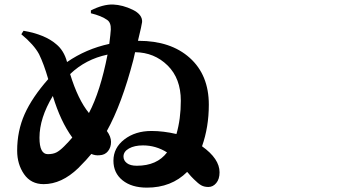

<svg xmlns="http://www.w3.org/2000/svg" viewBox="-20 -816 1540 857"><path d="M590.8 -76.2Q680.7 -76.2 725.6 -135.7Q675.8 -167 618.2 -167Q580.1 -167 555.7 -153.3Q531.2 -139.6 531.2 -117.2Q531.2 -99.6 546.4 -87.9Q561.5 -76.2 590.8 -76.2ZM193.4 -127.9Q215.8 -127.9 231 -135.3Q246.1 -142.6 266.6 -163.1Q287.1 -183.6 302.7 -202.1Q250 -274.4 215.8 -387.7Q156.2 -289.1 156.2 -201.2Q156.2 -127.9 193.4 -127.9ZM377 -311.5Q427.7 -407.2 460 -572.3Q362.3 -551.8 293 -485.4Q328.1 -371.1 377 -311.5ZM595.7 -633.8H598.6Q742.2 -633.8 827.1 -557.6Q912.1 -481.4 912.1 -348.6Q912.1 -249 881.8 -163.1Q960 -107.4 960 -46.9Q960 -16.6 945.3 1Q930.7 18.6 910.2 18.6Q891.6 18.6 878.4 11.2Q865.2 3.9 845.7 -15.6Q835 -25.4 815.4 -48.8Q745.1 21.5 635.7 21.5Q567.4 21.5 526.9 -11.2Q486.3 -43.9 486.3 -98.6Q486.3 -156.2 535.2 -193.8Q584 -231.4 656.2 -231.4Q709 -231.4 767.6 -217.8Q787.1 -285.2 787.1 -366.2Q787.1 -465.8 728 -523.9Q668.9 -582 583 -583L575.2 -548.8Q523.4 -350.6 457 -231.4Q475.6 -206.1 475.6 -182.6Q475.6 -158.2 461.9 -141.1Q448.2 -124 423.8 -123Q405.3 -121.1 387.7 -128.9Q369.1 -105.5 329.1 -65.4Q254.9 5.9 174.8 5.9Q118.2 5.9 87.4 -38.6Q56.6 -83 56.6 -143.6Q56.6 -231.4 89.8 -306.2Q123 -380.9 195.3 -462.9Q175.8 -530.3 154.3 -574.2Q131.8 -616.2 75.2 -663.1L85 -678.7Q180.7 -662.1 230.5 -619.1Q265.6 -590.8 279.3 -539.1Q364.3 -597.7 467.8 -620.1Q473.6 -666 474.6 -684.6Q475.6 -714.8 459 -726.6Q433.6 -745.1 385.7 -756.8V-769.5Q439.5 -796.9 484.4 -795.9Q528.3 -793.9 572.3 -772.5Q616.2 -751 614.3 -717.8Q613.3 -706.1 595.7 -633.8Z"/></svg>

Font: Bpmf Zihi Serif Heavy
Style: Heavy
Weight: 900
Foundry: But Ko
Version: Version 1.320